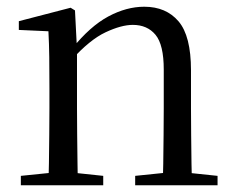

<svg xmlns="http://www.w3.org/2000/svg" viewBox="-20 -551 701 571"><path d="M42 0V-28L150 -39H183L287 -28V0ZM124 0Q125 -24 125.5 -65Q126 -106 126.5 -150.5Q127 -195 127 -229V-289Q127 -341 126.5 -381Q126 -421 124 -458L36 -462V-488L190 -528L203 -520L209 -403V-402V-229Q209 -195 209.5 -150.5Q210 -106 210.5 -65Q211 -24 212 0ZM382 0V-28L489 -39H522L627 -28V0ZM464 0Q465 -24 465.5 -64.5Q466 -105 466.5 -149.5Q467 -194 467 -229V-344Q467 -418 442.5 -447.5Q418 -477 375 -477Q341 -477 294 -455Q247 -433 192 -372L184 -406H194Q248 -473 302 -502Q356 -531 409 -531Q474 -531 511 -487.5Q548 -444 548 -342V-229Q548 -194 548.5 -149.5Q549 -105 549.5 -64.5Q550 -24 551 0Z"/></svg>

Font: Noto Serif TC
Style: Regular
Weight: 400
Designer: Ryoko NISHIZUKA  (kana & ideographs); Frank Grießhammer (Latin, Greek & Cyrillic); Wenlong ZHANG  (bopomofo); Sandoll Co
Foundry: Adobe
Version: Version 2.003-H1;hotconv 1.1.1;makeotfexe 2.6.0